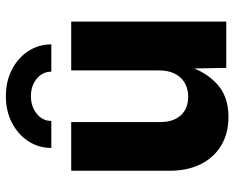

<svg xmlns="http://www.w3.org/2000/svg" viewBox="-94 -716 817 670"><g transform="rotate(-90 315.0 -380.5)"><path d="M242.2 7.8Q185.1 7.8 142.8 -17.6Q100.6 -43 77.6 -89.1Q54.7 -135.3 54.7 -197.3V-541H224.6V-230.5Q224.6 -184.6 248 -158.7Q271.5 -132.8 313 -132.8Q340.3 -132.8 361.1 -144.8Q381.8 -156.7 393.3 -179.4Q404.8 -202.1 404.8 -234.4V-541H575.2V0H413.6L411.1 -137.7H421.4Q400.4 -71.8 357.2 -32Q314 7.8 242.2 7.8ZM314.9 -769Q366.7 -769 407.5 -748Q448.2 -727.1 471.9 -691.2Q495.6 -655.3 495.6 -610.4H400.4Q400.4 -641.1 375.7 -661.4Q351.1 -681.6 314.9 -681.6Q278.8 -681.6 253.7 -661.4Q228.5 -641.1 228.5 -610.4H134.3Q134.3 -655.3 158 -691.2Q181.6 -727.1 222.4 -748Q263.2 -769 314.9 -769Z"/></g></svg>

Font: Inter 17pt ExtraBold
Style: Regular
Weight: 800
Version: Version 4.001;git-66647c0bb